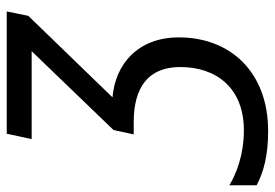

<svg xmlns="http://www.w3.org/2000/svg" viewBox="-209 -433 816 570"><g transform="rotate(-90 199.0 -148.0)"><path d="M95 240C270 240 373 128 373 -25C373 -147 293 -214 195 -222L437 -472L450 -536H87L71 -462H332L98 -219L85 -159H122C223 -159 285 -117 285 -21C285 85 224 168 97 168C25 168 -31 146 -66 125V206C-25 227 22 240 95 240Z"/></g></svg>

Font: BC Sans
Style: Italic
Weight: 400
Italic angle: -12°
Designer: Monotype Design Team
Designer: Province of B.C.
Foundry: Monotype Imaging Inc.
Version: Version 2.000;GOOG;noto-source:20170915:90ef993387c0